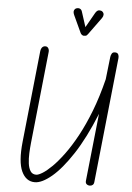

<svg xmlns="http://www.w3.org/2000/svg" viewBox="-78 -1363 979 1428"><g transform="rotate(5 412.0 -649.0)"><path d="M237 10Q171 10 138.2 -61Q105.5 -132 121 -281L193 -965Q194.5 -976.5 198.8 -985.2Q203 -994 210.5 -999Q218 -1004 228.5 -1004Q242.5 -1004 250 -992.2Q257.5 -980.5 256 -964.5L184 -279.5Q180 -242 178.2 -201.5Q176.5 -161 181 -125.8Q185.5 -90.5 199.8 -68.5Q214 -46.5 242.5 -46.5Q259 -46.5 289.5 -65.2Q320 -84 359.8 -123.2Q399.5 -162.5 444.2 -223Q489 -283.5 534.5 -367Q580 -450.5 621.8 -558.2Q663.5 -666 696.5 -799L715.5 -966.5Q717 -979.5 723.8 -991.8Q730.5 -1004 747 -1004Q766 -1004 772.2 -992Q778.5 -980 777 -964.5L678.5 -29.5Q677 -14.5 668 -7.5Q659 -0.5 647 -0.5Q633 -0.5 623.2 -8.8Q613.5 -17 615.5 -35L669 -538.5Q594.5 -354.5 514.8 -232.8Q435 -111 362.5 -50.5Q290 10 237 10ZM504 -1107Q499.5 -1107 492.2 -1111.8Q485 -1116.5 481 -1124.5L421.5 -1253Q411 -1276 416.8 -1289Q422.5 -1302 434 -1305.5Q449 -1310.5 460.5 -1304.5Q472 -1298.5 476 -1284L512 -1172L575 -1283Q588 -1304.5 603 -1305.2Q618 -1306 627.5 -1298.5Q639 -1288 638.5 -1275.2Q638 -1262.5 629.5 -1250.5L536.5 -1122.5Q528 -1110 519.8 -1108.5Q511.5 -1107 504 -1107Z"/></g></svg>

Font: Edu NSW ACT Hand Pre
Style: Regular
Weight: 400
Designer: Tina and Corey Anderson, Eben Sorkin, Mirko Velimirovic
Foundry: Sorkin Type Co.
Version: Version 2.000